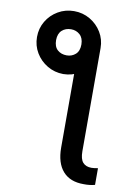

<svg xmlns="http://www.w3.org/2000/svg" viewBox="-103 -826 788 1101"><g transform="rotate(10 291.0 -276.0)"><path d="M299.8 -519 423.3 -577.6V22.9Q423.3 68.4 440.7 87.9Q458 107.4 490.7 107.4Q498.5 107.4 508.3 106.2Q518.1 105 528.3 103V200.2Q514.6 204.1 496.8 206.1Q479 208 462.9 207.5Q383.8 208 341.8 160.4Q299.8 112.8 299.8 22.9ZM53.2 -577.6Q53.2 -627.9 77.9 -669.4Q102.5 -710.9 144.8 -735.6Q187 -760.3 237.8 -760.3Q288.6 -760.3 330.8 -735.6Q373 -710.9 398.2 -669.4Q423.3 -627.9 423.3 -577.6Q423.3 -527.8 397.9 -486.1Q372.6 -444.3 330.6 -419.4Q288.6 -394.5 237.8 -394Q187 -394.5 145 -419.4Q103 -444.3 78.1 -485.8Q53.2 -527.3 53.2 -577.6ZM238.8 -502.9Q268.6 -502.9 290 -521.7Q311.5 -540.5 311.5 -579.1Q311 -616.7 289.8 -635.7Q268.6 -654.8 238.8 -654.8Q206.5 -654.8 185.5 -635.7Q164.6 -616.7 164.1 -579.1Q164.1 -540.5 185.3 -521.7Q206.5 -502.9 238.8 -502.9Z"/></g></svg>

Font: Inter Cardless Tabular Medium
Style: Regular
Weight: 500
Designer: Rasmus Andersson
Foundry: rsms
Version: Version 4.000;git-4fc901f